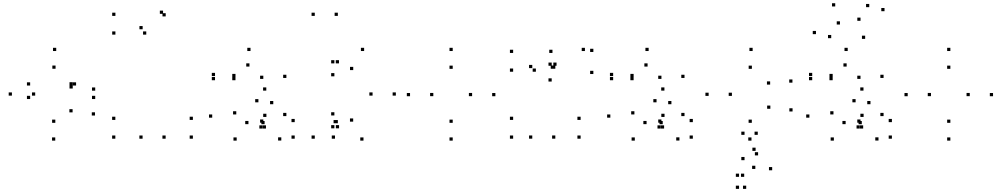

<svg xmlns="http://www.w3.org/2000/svg" viewBox="-20 -854 6240 1196"><path d="M324.2 22V2H304.2V22ZM571.8 -134.4V-154.4H551.8V-134.4ZM432.2 -154V-174H412.2V-154ZM324.6 -88.9V-108.9H304.6V-88.9ZM199.2 -258.3V-278.3H179.2V-258.3ZM326.1 -425.7V-445.7H306.1V-425.7ZM433 -322V-342H413V-322ZM433 -302.6V-322.6H413V-302.6ZM453.9 -321.2V-341.2H433.9V-321.2ZM167.8 -321.2V-341.2H147.8V-321.2ZM167.8 -237.1V-257.1H147.8V-237.1ZM573.1 -237.1V-257.1H553.1V-237.1ZM573.1 -289.2V-309.2H553.1V-289.2ZM330.2 -536.2V-556.2H310.2V-536.2ZM54.2 -258.3V-278.3H34.2V-258.3Z M1181.5 10V-10H1161.5V10ZM1181.5 -107V-127H1161.5V-107ZM698.5 -107V-127H678.5V-107ZM698.5 10V-10H678.5V10ZM1012.2 -751.8V-771.8H992.2V-751.8ZM995.7 -767.9V-787.9H975.7V-767.9ZM698.9 -755V-775H678.9V-755ZM698.9 -638.3V-658.3H678.9V-638.3ZM891.1 -638.3V-658.3H871.1V-638.3ZM868.6 -671.7V-691.7H848.6V-671.7ZM868.2 10V-10H848.2V10ZM1011.8 10V-10H991.8V10Z M1319.4 -380.1V-400.1H1299.4V-380.1ZM1319.4 -354.2V-374.2H1299.4V-354.2ZM1446.8 -354.2V-374.2H1426.8V-354.2ZM1446.9 -373.7V-393.7H1426.9V-373.7ZM1533.9 -439.3V-459.3H1513.9V-439.3ZM1620.2 -362.5V-382.5H1600.2V-362.5ZM1620.2 -89.7V-109.7H1600.2V-89.7ZM1628.2 -80.3V-100.3H1608.2V-80.3ZM1732.3 21.5V1.5H1712.3V21.5ZM1815.8 10V-10H1795.8V10ZM1815.8 -93.2V-113.2H1795.8V-93.2ZM1763.9 -130.8V-150.8H1743.9V-130.8ZM1763.9 -368.4V-388.4H1743.9V-368.4ZM1540.5 -536.2V-556.2H1520.5V-536.2ZM1638.8 -289.5V-309.5H1618.8V-289.5ZM1301.9 -121V-141H1281.9V-121ZM1454.3 22V2H1434.3V22ZM1615.6 -53.2V-73.2H1595.6V-53.2ZM1636.8 -53.2V-73.2H1616.8V-53.2ZM1639.5 -125.5V-145.5H1619.5V-125.5ZM1527.6 -80.6V-100.6H1507.6V-80.6ZM1451.8 -141.1V-161.1H1431.8V-141.1ZM1589.7 -216.6V-236.6H1569.7V-216.6ZM1682.3 -204.8V-224.8H1662.3V-204.8Z M2084.5 -755V-775H2064.5V-755ZM1940.8 -755V-775H1920.8V-755ZM1940.8 10V-10H1920.8V10ZM2066.7 10V-10H2046.7V10ZM2077.9 -86.2V-106.2H2057.9V-86.2ZM2084.5 -86.2V-106.2H2064.5V-86.2ZM2248.2 -536.2V-556.2H2228.2V-536.2ZM2091.6 -459.2V-479.2H2071.6V-459.2ZM2062.9 -459.2V-479.2H2042.9V-459.2ZM2062.9 -378.6V-398.6H2042.9V-378.6ZM2180.3 -417.4V-437.4H2160.3V-417.4ZM2300.8 -258.4V-278.4H2280.8V-258.4ZM2180 -96.2V-116.2H2160V-96.2ZM2062.9 -134.8V-154.8H2042.9V-134.8ZM2062.9 -54.6V-74.6H2042.9V-54.6ZM2092.1 -54.6V-74.6H2072.1V-54.6ZM2244.2 22V2H2224.2V22ZM2445.8 -258.4V-278.4H2425.8V-258.4Z M2800 -536.2V-556.2H2780V-536.2ZM2534.2 -254.6V-274.6H2514.2V-254.6ZM2800 22V2H2780V22ZM3065.8 -254.6V-274.6H3045.8V-254.6ZM2800 -88.9V-108.9H2780V-88.9ZM2679.2 -255V-275H2659.2V-255ZM2800 -425.2V-445.2H2780V-425.2ZM2920.8 -255V-275H2900.8V-255Z M3176.4 -524.2V-544.2H3156.4V-524.2ZM3176.4 -407.2V-427.2H3156.4V-407.2ZM3318.1 -407.2V-427.2H3298.1V-407.2ZM3295.6 -429.7V-449.7H3275.6V-429.7ZM3295.6 9.8V-10.2H3275.6V9.8ZM3439.2 9.8V-10.2H3419.2V9.8ZM3439.2 -425.8V-445.8H3419.2V-425.8ZM3430.6 -425.8V-445.8H3410.6V-425.8ZM3421.4 -524.2V-544.2H3401.4V-524.2ZM3676.1 -530.2V-550.2H3656.1V-530.2ZM3623.6 -536.1V-556.1H3603.6V-536.1ZM3446.8 -444.3V-464.3H3426.8V-444.3ZM3416.6 -444.3V-464.3H3396.6V-444.3ZM3416.6 -346V-366H3396.6V-346ZM3676.1 -392.9V-412.9H3656.1V-392.9ZM3596.8 10V-10H3576.8V10ZM3596.8 -107V-127H3576.8V-107ZM3176.4 -107V-127H3156.4V-107ZM3176.4 10V-10H3156.4V10Z M3799.4 -380.1V-400.1H3779.4V-380.1ZM3799.4 -354.2V-374.2H3779.4V-354.2ZM3926.8 -354.2V-374.2H3906.8V-354.2ZM3926.9 -373.7V-393.7H3906.9V-373.7ZM4013.9 -439.3V-459.3H3993.9V-439.3ZM4100.2 -362.5V-382.5H4080.2V-362.5ZM4100.2 -89.7V-109.7H4080.2V-89.7ZM4108.2 -80.3V-100.3H4088.2V-80.3ZM4212.3 21.5V1.5H4192.3V21.5ZM4295.8 10V-10H4275.8V10ZM4295.8 -93.2V-113.2H4275.8V-93.2ZM4243.9 -130.8V-150.8H4223.9V-130.8ZM4243.9 -368.4V-388.4H4223.9V-368.4ZM4020.5 -536.2V-556.2H4000.5V-536.2ZM4118.8 -289.5V-309.5H4098.8V-289.5ZM3781.9 -121V-141H3761.9V-121ZM3934.3 22V2H3914.3V22ZM4095.6 -53.2V-73.2H4075.6V-53.2ZM4116.8 -53.2V-73.2H4096.8V-53.2ZM4119.5 -125.5V-145.5H4099.5V-125.5ZM4007.6 -80.6V-100.6H3987.6V-80.6ZM3931.8 -141.1V-161.1H3911.8V-141.1ZM4069.7 -216.6V-236.6H4049.7V-216.6ZM4162.3 -204.8V-224.8H4142.3V-204.8Z M4663.2 -88.9V-108.9H4643.2V-88.9ZM4539.2 -256.6V-276.6H4519.2V-256.6ZM4663.6 -425.2V-445.2H4643.6V-425.2ZM4777.4 -327V-347H4757.4V-327ZM4916.2 -339.1V-359.1H4896.2V-339.1ZM4668.3 -536.2V-556.2H4648.3V-536.2ZM4394.2 -256.6V-276.6H4374.2V-256.6ZM4661.1 22V2H4641.1V22ZM4917 -159.6V-179.6H4897V-159.6ZM4778.7 -176.4V-196.4H4758.7V-176.4ZM4702.3 114V94H4682.3V114ZM4700.3 -14V-34H4680.3V-14ZM4617.8 -14V-34H4597.8V-14ZM4617.8 143.8V123.8H4597.8V143.8ZM4685.1 198.4V178.4H4665.1V198.4ZM4615.7 247.6V227.6H4595.7V247.6ZM4583.7 247.6V227.6H4563.7V247.6ZM4583.7 322.5V302.5H4563.7V322.5ZM4628.2 322.5V302.5H4608.2V322.5ZM4790 206.7V186.7H4770V206.7ZM4686.8 85.8V65.8H4666.8V85.8Z M5039.4 -380.1V-400.1H5019.4V-380.1ZM5039.4 -354.2V-374.2H5019.4V-354.2ZM5166.8 -354.2V-374.2H5146.8V-354.2ZM5166.9 -373.7V-393.7H5146.9V-373.7ZM5253.9 -439.3V-459.3H5233.9V-439.3ZM5340.2 -362.5V-382.5H5320.2V-362.5ZM5340.2 -89.7V-109.7H5320.2V-89.7ZM5348.2 -80.3V-100.3H5328.2V-80.3ZM5452.3 21.5V1.5H5432.3V21.5ZM5535.8 10V-10H5515.8V10ZM5535.8 -93.2V-113.2H5515.8V-93.2ZM5483.9 -130.8V-150.8H5463.9V-130.8ZM5483.9 -368.4V-388.4H5463.9V-368.4ZM5260.5 -536.2V-556.2H5240.5V-536.2ZM5358.8 -289.5V-309.5H5338.8V-289.5ZM5021.9 -121V-141H5001.9V-121ZM5174.3 22V2H5154.3V22ZM5335.6 -53.2V-73.2H5315.6V-53.2ZM5356.8 -53.2V-73.2H5336.8V-53.2ZM5359.5 -125.5V-145.5H5339.5V-125.5ZM5247.6 -80.6V-100.6H5227.6V-80.6ZM5171.8 -141.1V-161.1H5151.8V-141.1ZM5309.7 -216.6V-236.6H5289.7V-216.6ZM5402.3 -204.8V-224.8H5382.3V-204.8ZM5062.8 -641.3V-661.3H5042.8V-641.3ZM5157.8 -616.2V-636.2H5137.8V-616.2ZM5212.2 -701.2V-721.2H5192.2V-701.2ZM5369.2 -611.8V-631.8H5349.2V-611.8ZM5489.8 -784.2V-804.2H5469.8V-784.2ZM5394.8 -809.4V-829.4H5374.8V-809.4ZM5340.4 -724.3V-744.3H5320.4V-724.3ZM5182.8 -813.8V-833.8H5162.8V-813.8Z M5900 -536.2V-556.2H5880V-536.2ZM5634.2 -254.6V-274.6H5614.2V-254.6ZM5900 22V2H5880V22ZM6165.8 -254.6V-274.6H6145.8V-254.6ZM5900 -88.9V-108.9H5880V-88.9ZM5779.2 -255V-275H5759.2V-255ZM5900 -425.2V-445.2H5880V-425.2ZM6020.8 -255V-275H6000.8V-255Z"/></svg>

Font: Monaspace Neon Dots Var
Style: Regular
Weight: 400
Designer: Riley Cran and the Lettermatic Team
Version: Version 1.100 (Monaspace Neon Dots)